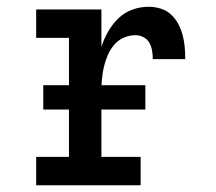

<svg xmlns="http://www.w3.org/2000/svg" viewBox="-20 -548 640 568"><path d="M87 0V-84H184V-436H87V-520H280V-409Q287 -432 299.5 -454Q312 -476 330 -493.5Q348 -511 371.5 -519.5Q395 -528 420 -528Q438 -528 455.5 -522.5Q473 -517 486 -505Q499 -493 507.5 -477Q516 -461 520.5 -443.5Q525 -426 526.5 -408.5Q528 -391 528 -373H432Q432 -385 430 -397.5Q428 -410 422 -421Q416 -432 404.5 -438Q393 -444 381 -444Q363 -444 346 -436.5Q329 -429 317 -414.5Q305 -400 298 -383Q291 -366 287 -348.5Q283 -331 281.5 -312.5Q280 -294 280 -276V-84H396V0ZM410 -224H108V-296H410Z"/></svg>

Font: Iosevka HT Medium Extended
Style: Regular
Weight: 500
Width: 7
Monospace: yes
Designer: Belleve Invis
Foundry: Belleve Invis
Version: Version 32.3.0; ttfautohint (v1.8.4)